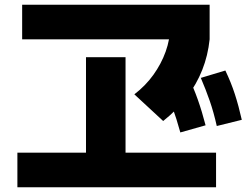

<svg xmlns="http://www.w3.org/2000/svg" viewBox="-20 -763 1040 806"><path d="M53 23V-122H341V-523H507V-122H887V23ZM73 -598V-743H860V-598ZM544 -367Q591 -403 624 -449Q657 -495 675.5 -546.5Q694 -598 695 -653L860 -598Q853 -530 829 -469.5Q805 -409 764.5 -355.5Q724 -302 665 -255ZM737 -207Q721 -265 704 -312Q687 -359 663 -408L770 -442Q793 -394 810.5 -344.5Q828 -295 843 -237ZM890 -234Q877 -292 860.5 -339.5Q844 -387 823 -436L926 -467Q950 -417 966 -367.5Q982 -318 995 -260Z"/></svg>

Font: M PLUS 1 Thin ExtraBold
Style: Regular
Weight: 800
Version: Version 1.001